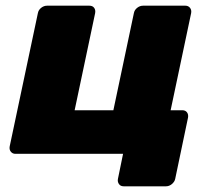

<svg xmlns="http://www.w3.org/2000/svg" viewBox="-20 -540 742 674"><path d="M414 114Q403 114 397.5 106Q392 98 394 88L412 0H34Q24 0 18 -7.5Q12 -15 14 -26L113 -494Q115 -505 124.5 -512.5Q134 -520 145 -520H294Q305 -520 310.5 -512.5Q316 -505 314 -494L242 -153H378L450 -494Q452 -505 461.5 -512.5Q471 -520 482 -520H631Q641 -520 647 -512.5Q653 -505 651 -494L579 -153H620Q631 -153 636.5 -145.5Q642 -138 640 -127L595 88Q593 98 583.5 106Q574 114 563 114Z"/></svg>

Font: Rubik Light ExtraBold
Style: Italic
Weight: 800
Italic angle: -12°
Version: Version 2.104